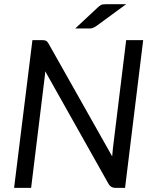

<svg xmlns="http://www.w3.org/2000/svg" viewBox="-20 -911 735 931"><path d="M185.1 -716.3Q197.3 -716.3 203.1 -713.4Q209 -710.4 214.8 -700.7L523.9 -152.8Q525.9 -173.8 527.8 -194.3L591.8 -716.3H674.3L586.4 0H539.6Q518.1 0 507.3 -17.6L199.2 -565.4L198.2 -548.8Q197.8 -542.5 195.8 -529.8L130.9 0H48.3L137.2 -716.3ZM417 -772.9H344.7L453.6 -874.5Q469.2 -888.7 478 -889.6Q486.8 -890.6 495.1 -890.6H591.8L448.2 -785.6Q430.2 -772.9 417 -772.9Z"/></svg>

Font: Lato-Italic
Style: Italic
Weight: 400
Italic angle: -7°
Designer: Lukasz Dziedzic
Foundry: tyPoland Lukasz Dziedzic
Version: Version 1.104; Western+Polish opensource